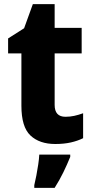

<svg xmlns="http://www.w3.org/2000/svg" viewBox="-20 -683 447 924"><path d="M295 -121Q317 -121 337.5 -125.5Q358 -130 380 -138V-18Q354 -5 321 2.5Q288 10 246 10Q170 10 126.5 -31Q83 -72 83 -174V-426H19V-498L96 -547L138 -663H243V-549H373V-426H243V-178Q243 -121 295 -121ZM318 72Q303 109 285 146Q267 183 243 221H145V208Q150 188 155 161.5Q160 135 164 108.5Q168 82 169 61H318Z"/></svg>

Font: Noto Sans Kannada SemiCondensed ExtraBold
Style: Regular
Weight: 800
Width: 4
Designer: Jelle Bosma - Monotype Design Team
Foundry: Monotype Imaging Inc.
Version: Version 2.005; ttfautohint (v1.8.4.7-5d5b)